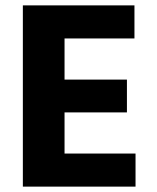

<svg xmlns="http://www.w3.org/2000/svg" viewBox="-20 -694 584 714"><path d="M484 0H65V-674H480V-551H220V-398H452V-276H220V-123H484Z"/></svg>

Font: Hind Jalandhar
Style: Bold
Weight: 700
Designer: Namrata Goyal
Foundry: Indian Type Foundry
Version: Version 0.702;PS 1.0;hotconv 1.0.81;makeotf.lib2.5.63406